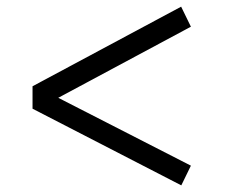

<svg xmlns="http://www.w3.org/2000/svg" viewBox="-20 -603 711 576"><path d="M552.7 -522.9 154.8 -309.6 552.7 -106 523.9 -46.9 77.6 -276.9V-344.2L523.4 -583Z"/></svg>

Font: Armata
Style: Regular
Weight: 400
Designer: Viktoriya Grabowska
Foundry: Viktoriya Grabowska
Version: Version 1.002